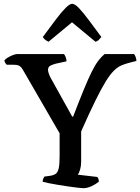

<svg xmlns="http://www.w3.org/2000/svg" viewBox="-20 -988 736 1008"><path d="M418 0Q410 0 388.5 -2.5Q367 -5 339.5 -9Q312 -13 284.5 -17.5Q257 -22 235 -26.5Q213 -31 204 -34Q204 -43 207.5 -50.5Q211 -58 213 -61L243 -65Q262 -68 272.5 -75.5Q283 -83 288 -103.5Q293 -124 293 -167V-288L101 -620Q92 -636 82 -642Q72 -648 51 -648H15Q13 -651 8.5 -656.5Q4 -662 3 -671Q8 -678 20.5 -685.5Q33 -693 47 -698.5Q61 -704 68 -704H316Q321 -698 325 -687.5Q329 -677 329 -666L274 -654Q258 -650 245 -643.5Q232 -637 232 -620Q232 -616 235 -605.5Q238 -595 245 -581L359 -376H364Q397 -462 420.5 -519Q444 -576 462 -612Q480 -648 496 -669Q512 -690 529 -704H684Q689 -697 692.5 -688Q696 -679 696 -668L657 -658Q634 -652 615 -643.5Q596 -635 576.5 -615.5Q557 -596 534 -558.5Q511 -521 480 -458Q449 -395 406 -298V-139Q406 -116 400.5 -97.5Q395 -79 388 -71L491 -59Q493 -57 496 -50.5Q499 -44 499 -34Q483 -21 460.5 -10.5Q438 0 418 0ZM235 -769Q225 -773 216.5 -780Q208 -787 205 -794Q244 -847 273.5 -886Q303 -925 324.5 -946.5Q346 -968 359 -968Q373 -968 394.5 -945.5Q416 -923 445.5 -883.5Q475 -844 512 -794Q508 -789 500.5 -780.5Q493 -772 481 -769L358 -871Z"/></svg>

Font: Texturina Medium 12pt Medium
Style: Regular
Weight: 500
Version: Version 1.002